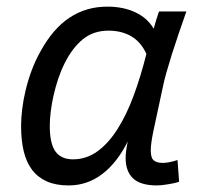

<svg xmlns="http://www.w3.org/2000/svg" viewBox="-20 -547 623 582"><path d="M522.9 3.9Q516.1 6.3 507.1 8.3Q498 10.3 488.8 11.7Q479.5 13.2 470.7 14.2Q461.9 15.1 456.1 15.1Q406.2 15.1 383.5 -6.1Q360.8 -27.3 360.8 -68.8Q360.8 -75.7 362.3 -89.1Q363.8 -102.5 367.2 -118.2Q335.4 -54.2 290 -19.5Q244.6 15.1 188 15.1Q149.9 15.1 122.6 3.2Q95.2 -8.8 77.6 -31.7Q60.1 -54.7 52 -88.1Q43.9 -121.6 43.9 -165Q43.9 -189 47.4 -217Q50.8 -245.1 57.9 -274.4Q64.9 -303.7 75.9 -333.3Q86.9 -362.8 102.1 -390.1Q140.1 -460 190.7 -493.4Q241.2 -526.9 305.2 -526.9Q354 -526.9 390.6 -509.5Q427.2 -492.2 445.8 -460Q449.7 -474.1 453.9 -487.8Q458 -501.5 461.9 -512.2H544.9Q532.7 -477.5 521.2 -443.8Q509.8 -410.2 500.2 -379.9Q490.7 -349.6 483.6 -324.2Q476.6 -298.8 473.1 -280.8L444.8 -148.9Q440.9 -130.4 439 -116Q437 -101.6 437 -90.8Q437 -67.9 446.5 -60.5Q456.1 -53.2 473.1 -53.2Q482.9 -53.2 495.1 -55.7Q507.3 -58.1 518.1 -62ZM201.2 -64Q241.7 -64 275.1 -88.1Q308.6 -112.3 335.9 -155.3Q363.3 -198.2 385 -256.8Q406.7 -315.4 423.8 -383.8Q406.7 -420.4 377.4 -437.3Q348.1 -454.1 309.1 -454.1Q263.2 -454.1 231.2 -428Q199.2 -401.9 175.8 -355Q164.6 -332.5 156.2 -307.4Q147.9 -282.2 142.3 -257.3Q136.7 -232.4 133.8 -209Q130.9 -185.5 130.9 -166Q130.9 -110.8 148.4 -87.4Q166 -64 201.2 -64Z"/></svg>

Font: Clear Sans
Style: Italic
Weight: 400
Italic angle: -12°
Foundry: Intel Corporation
Version: Version 1.00